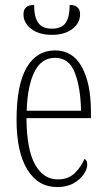

<svg xmlns="http://www.w3.org/2000/svg" viewBox="-20 -747 430 777"><path d="M211 10Q134 10 90.5 -61Q47 -132 47 -262Q47 -403 87.5 -473Q128 -543 203 -543Q274 -543 311 -476.5Q348 -410 348 -294V-269H87Q88 -143 121.5 -82Q155 -21 214 -21Q257 -21 283 -47Q309 -73 322 -104Q326 -102 329.5 -96.5Q333 -91 333 -80Q333 -63 319 -42Q305 -21 278 -5.5Q251 10 211 10ZM308 -299Q306 -394 282.5 -453.5Q259 -513 203 -513Q147 -513 119 -455.5Q91 -398 88 -299ZM190 -606Q138 -606 106.5 -630Q75 -654 75 -689Q75 -727 118 -727Q118 -679 134.5 -655Q151 -631 190 -631Q230 -631 246 -655Q262 -679 262 -727Q304 -727 304 -689Q304 -654 273 -630Q242 -606 190 -606Z"/></svg>

Font: Noto Serif ExtraCondensed ExtraLight
Style: Regular
Weight: 200
Width: 2
Designer: Monotype Design Team
Foundry: Monotype Imaging Inc.
Version: Version 2.015